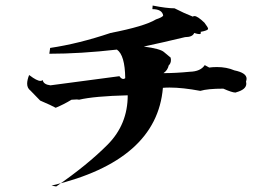

<svg xmlns="http://www.w3.org/2000/svg" viewBox="-20 -703 915 693"><path d="M183 -30Q296 -108 368.5 -181Q441 -254 441 -359Q320 -356 265 -343Q263 -344 256 -344L238 -343Q210 -326 181 -314Q167 -322 125 -340Q99 -366 90 -376Q78 -385 78 -401Q78 -414 85 -432L87 -431Q113 -411 126 -411Q131 -411 134 -414Q137 -398 162 -395L411 -428Q418 -418 425 -418Q429 -418 432 -421Q431 -504 402 -524Q270 -509 158 -509L161 -530Q263 -545 379 -584Q502 -608 543 -633Q567 -641 569 -647Q565 -670 530 -670L531 -683Q581 -673 610 -673Q645 -655 676 -643Q678 -645 682 -645Q693 -645 718 -621Q731 -603 731 -601Q730 -601 729 -603Q731 -601 731 -599Q731 -593 704 -588L705 -584Q705 -580 699 -580Q693 -580 681 -584Q675 -569 648 -569Q569 -550 499 -535Q559 -527 572 -515L596 -495L597 -487Q597 -474 589 -467Q585 -449 570 -439Q614 -439 665 -444Q704 -445 719 -468Q738 -458 738 -457L733 -459Q748 -461 763 -461Q798 -461 826 -449Q870 -440 870 -419Q870 -414 868 -409L869 -401Q869 -380 833 -370Q832 -369 829 -369Q818 -369 786 -383Q729 -383 703 -375Q639 -387 592 -387Q579 -387 568 -386Q546 -123 166 -33Z"/></svg>

Font: Xiangcui Kesong Xiangcui Kesong
Style: Regular
Weight: 400
Version: Version 1.501;March 28, 2024;FontCreator 14.0.0.2814 64-bit